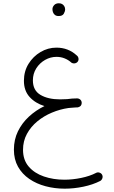

<svg xmlns="http://www.w3.org/2000/svg" viewBox="-20 -843 689 1160"><path d="M64 61Q64 0.5 88.4 -49.6Q112.8 -99.6 154.5 -138.2Q196.3 -176.8 248.5 -202.1Q193.4 -219.2 158.9 -257.1Q124.5 -294.9 124.5 -355Q124.5 -412.1 152.3 -457.3Q180.2 -502.4 225.1 -528.8Q270 -555.2 320.8 -555.2Q392.6 -555.2 443.4 -508.3Q452.1 -502 454.1 -490.7Q456.1 -479.5 449.7 -470.7Q443.4 -462.4 432.4 -460.4Q421.4 -458.5 411.6 -464.4Q393.6 -481 370.6 -490.2Q347.7 -499.5 321.3 -499.5Q285.2 -499.5 252.4 -481Q219.7 -462.4 199.2 -430.2Q178.7 -397.9 178.7 -357.4Q178.7 -296.9 224.4 -269.8Q270 -242.7 342.8 -242.7Q364.3 -242.7 385.3 -244.1Q415.5 -248.5 444.8 -248.5H445.3Q445.8 -248.5 446.3 -248.5H446.8Q447.3 -248.5 447.8 -248.5Q455.6 -248 461.9 -243.7Q462.4 -243.7 462.4 -243.2Q462.9 -242.7 463.4 -242.7Q473.1 -234.9 473.6 -222.7V-221.7V-221.2V-220.7Q473.6 -220.7 473.6 -219.7Q472.2 -200.7 454.6 -195.8Q454.1 -195.3 453.6 -195.3Q453.1 -195.3 452.1 -194.8Q451.7 -194.8 450.7 -194.8Q450.2 -194.8 449.7 -194.3Q448.7 -194.3 447.3 -194.3Q439.5 -193.8 430.9 -193.4Q422.4 -192.9 411.1 -191.9Q402.3 -190.9 393.6 -190.4Q342.8 -183.1 293.7 -162.6Q244.6 -142.1 205.3 -109.6Q166 -77.1 142.6 -33.9Q119.1 9.3 119.1 62Q119.1 123.5 153.6 163.6Q188 203.6 244.9 223.1Q301.8 242.7 369.1 242.7Q418.9 242.7 470.7 231.9Q522.5 221.2 560.1 201.7Q569.8 196.3 581.1 200Q592.3 203.6 597.2 213.4Q602.1 223.1 598.4 234.1Q594.7 245.1 585 250.5Q541 272.9 483.9 284.9Q426.8 296.9 371.1 296.9Q310.5 296.9 255.4 282.2Q200.2 267.6 157 238Q113.8 208.5 88.9 164.3Q64 120.1 64 61ZM296.9 -787.6Q296.9 -800.8 307.1 -812Q317.4 -823.2 335.4 -823.2Q356.9 -823.2 367.7 -806.6Q373.5 -797.4 373.5 -786.6Q373.5 -774.4 365.5 -760.3Q357.4 -746.1 334.5 -746.1Q319.3 -746.1 311 -753.4Q302.7 -760.7 299.8 -770Q296.9 -778.3 296.9 -787.6Z"/></svg>

Font: Mikhak-FD Light
Style: Regular
Weight: 300
Designer: Amin Abedi
Version: Version 3.2